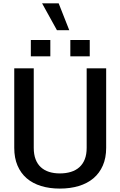

<svg xmlns="http://www.w3.org/2000/svg" viewBox="-20 -1121 721 1152"><path d="M395.5 -940H321.5L232.5 -1101H332ZM282 -783H165V-881H282ZM518.5 -783H402V-881H518.5ZM339 10.5Q277 10.5 226.5 -5Q176 -20.5 140.2 -51.2Q104.5 -82 85 -127.8Q65.5 -173.5 65.5 -234V-711H182.5V-234Q182.5 -194.5 193.5 -165.5Q204.5 -136.5 225 -117.8Q245.5 -99 274.2 -89.8Q303 -80.5 339 -80.5Q376 -80.5 405.8 -89.8Q435.5 -99 456.5 -118Q477.5 -137 488.8 -165.8Q500 -194.5 500 -234V-711H617V-234Q617 -173.5 597 -127.8Q577 -82 540.5 -51.2Q504 -20.5 452.8 -5Q401.5 10.5 339 10.5Z"/></svg>

Font: Roberto Sans Medium
Style: Regular
Weight: 500
Designer: Google (font) & Cristiano Sobral (main changes)
Version: Version 1.000;October 12, 2021;FontCreator 14.0.0.2814 64-bi